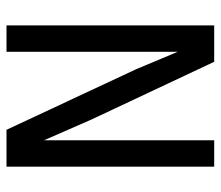

<svg xmlns="http://www.w3.org/2000/svg" viewBox="-64 -614 678 590"><g transform="rotate(90 275.0 -319.0)"><path d="M492.2 0H378.9L192.9 -397.9L139.2 -525.9V-204.1V0H58.1V-638.2H169.9L347.2 -261.2L411.1 -115.2V-457V-638.2H492.2Z"/></g></svg>

Font: Code New Roman
Style: Regular
Weight: 400
Monospace: yes
Designer: Sam Radian
Foundry: Code New Roman
Version: Version 2.00 November 29, 2014